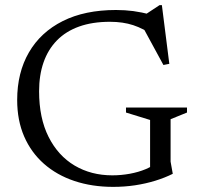

<svg xmlns="http://www.w3.org/2000/svg" viewBox="-20 -719 772 749"><path d="M645.5 -88.5 654 -41Q623 -25.5 585.8 -14Q548.5 -2.5 507 3.8Q465.5 10 421.5 10Q339 10 270.2 -13Q201.5 -36 151.5 -80Q101.5 -124 74.2 -186.8Q47 -249.5 47 -329Q47 -435.5 92.8 -514.5Q138.5 -593.5 224.8 -636.8Q311 -680 432.5 -680Q468 -680 499.8 -675.8Q531.5 -671.5 571 -661.5L538 -656.5L602.5 -699H611.5L640.5 -470L617.5 -465.5L530 -626.5L580 -579.5Q540 -607.5 499.8 -620.8Q459.5 -634 409 -634Q340.5 -634 288.8 -615.5Q237 -597 202.2 -561.5Q167.5 -526 150 -476Q132.5 -426 132.5 -363Q132.5 -258.5 169.5 -185Q206.5 -111.5 271 -73.2Q335.5 -35 418 -35Q452.5 -35 486.5 -41.2Q520.5 -47.5 548.5 -59.2Q576.5 -71 592 -86.5L565.5 -28.5V-251L471.5 -280V-299.5H709.5V-280L645.5 -254Z"/></svg>

Font: Newsreader Text
Style: Regular
Weight: 400
Designer: Hugues Gentile
Foundry: Production Type
Version: Version 1.001